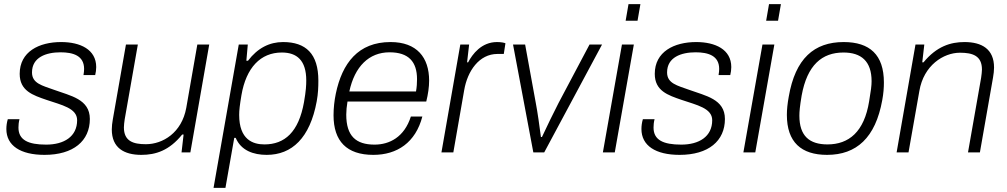

<svg xmlns="http://www.w3.org/2000/svg" viewBox="-20 -743 4909 936"><path d="M197 12C338 12 418 -56 418 -163C418 -260 323 -276 244 -305C186 -326 136 -336 136 -390C136 -464 205 -488 275 -488C336 -488 390 -472 390 -407C390 -398 389 -389 387 -377H444C447 -389 449 -403 449 -416C449 -502 371 -538 278 -538C170 -538 76 -491 76 -383C76 -300 140 -279 207 -256C280 -231 356 -216 356 -157C356 -77 292 -38 205 -38C118 -38 70 -60 70 -121C70 -133 71 -146 75 -162H18C13 -145 11 -129 11 -114C11 -33 80 12 197 12Z M669 12C739 12 805 -9 868 -87H875L865 0H908L1000 -526H942L888 -217C866 -96 774 -40 691 -40C629 -40 584 -55 584 -122C584 -133 586 -148 588 -162L652 -526H594L530 -161C527 -144 525 -127 525 -112C525 -22 585 12 669 12Z M1021 173H1079L1122 -71H1129C1155 -9 1216 12 1280 12C1403 12 1491 -70 1524 -249C1531 -287 1532 -320 1532 -350C1532 -481 1471 -538 1360 -538C1294 -538 1236 -509 1189 -447H1181L1188 -526H1144ZM1269 -39C1213 -39 1146 -62 1146 -183C1146 -206 1149 -231 1157 -279C1180 -413 1250 -487 1354 -487C1427 -487 1473 -449 1473 -351C1473 -329 1472 -302 1462 -245C1436 -99 1368 -39 1269 -39Z M1800 12C1916 12 2006 -48 2039 -175H1983C1951 -74 1878 -38 1806 -38C1715 -38 1668 -80 1668 -184C1668 -203 1670 -224 1674 -248H2058C2067 -284 2072 -319 2072 -350C2072 -463 2012 -538 1884 -538C1726 -538 1648 -435 1617 -286C1610 -252 1606 -216 1606 -181C1606 -55 1670 12 1800 12ZM1683 -297C1709 -419 1779 -488 1879 -488C1972 -488 2013 -442 2013 -357C2013 -339 2012 -319 2008 -297Z M2132 0H2190L2243 -304C2259 -397 2316 -480 2405 -480H2436L2444 -532C2438 -535 2422 -538 2403 -538C2327 -538 2283 -479 2262 -439H2257L2267 -526H2224Z M2580 0H2633L2915 -526H2854L2703 -241C2681 -199 2644 -122 2622 -75H2617C2611 -123 2600 -200 2592 -241L2540 -526H2481Z M3030 -642H3088L3102 -723H3044ZM2919 0H2977L3070 -526H3012Z M3293 12C3434 12 3514 -56 3514 -163C3514 -260 3419 -276 3340 -305C3282 -326 3232 -336 3232 -390C3232 -464 3301 -488 3371 -488C3432 -488 3486 -472 3486 -407C3486 -398 3485 -389 3483 -377H3540C3543 -389 3545 -403 3545 -416C3545 -502 3467 -538 3374 -538C3266 -538 3172 -491 3172 -383C3172 -300 3236 -279 3303 -256C3376 -231 3452 -216 3452 -157C3452 -77 3388 -38 3301 -38C3214 -38 3166 -60 3166 -121C3166 -133 3167 -146 3171 -162H3114C3109 -145 3107 -129 3107 -114C3107 -33 3176 12 3293 12Z M3715 -642H3773L3787 -723H3729ZM3604 0H3662L3755 -526H3697Z M4012 12C4155 12 4248 -71 4281 -255C4287 -287 4289 -315 4289 -341C4289 -476 4220 -538 4093 -538C3949 -538 3857 -458 3825 -271C3819 -238 3816 -209 3816 -183C3816 -50 3886 12 4012 12ZM4014 -39C3926 -39 3877 -80 3877 -179C3877 -199 3879 -223 3888 -277C3915 -426 3987 -487 4092 -487C4178 -487 4229 -445 4229 -347C4229 -326 4226 -302 4217 -249C4193 -100 4118 -39 4014 -39Z M4351 0H4409L4462 -300C4483 -424 4579 -486 4660 -486C4722 -486 4767 -471 4767 -404C4767 -393 4765 -379 4763 -364L4699 0H4757L4821 -365C4824 -382 4826 -399 4826 -414C4826 -504 4766 -538 4682 -538C4614 -538 4546 -517 4482 -439H4476L4486 -526H4443Z"/></svg>

Font: Archivo ExtraLight
Style: Italic
Weight: 200
Italic angle: -10°
Designer: Hector Gatti
Foundry: Omnibus-Type
Version: Version 2.001